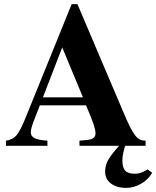

<svg xmlns="http://www.w3.org/2000/svg" viewBox="-20 -710 762 935"><path d="M384 -236H189L283 -479ZM560 0C556 5 554 6 546 16C505 64 492 89 492 127C492 174 533 205 595 205C642 205 696 177 721 131L698 115C695 117 693 119 685 123C665 133 653 136 637 136C594 136 576 119 576 72C576 57 578 40 587 8C588 5 589 2 590 0H689V-25C648 -25 630 -47 579 -168L357 -690H329L108 -145C70 -51 55 -33 9 -25V0H211V-25C152 -29 130 -40 130 -66C130 -90 149 -132 161 -163L174 -197H399C433 -118 445 -83 445 -61C445 -39 432 -31 399 -28L367 -25V0Z"/></svg>

Font: XITS Math
Style: Bold
Weight: 700
Designer: MicroPress Inc., with final additions and corrections provided by Coen Hoffman, Elsevier (retired)
Version: Version 1.302